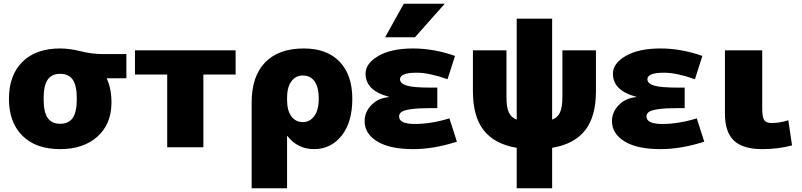

<svg xmlns="http://www.w3.org/2000/svg" viewBox="-20 -790 4302 1030"><path d="M553 -370V-368Q578 -314 578 -240Q578 -125 503 -57.5Q428 10 303 10Q172 10 100 -62Q28 -134 28 -260Q28 -386 100 -458Q172 -530 303 -530Q353 -530 413.5 -515Q474 -500 528 -500H658V-370ZM236 -157Q258 -126 303 -126Q348 -126 370 -157Q392 -188 392 -260Q392 -332 370 -363Q348 -394 303 -394Q258 -394 236 -363Q214 -332 214 -260Q214 -188 236 -157Z M1071 -390V0H877V-390H704V-520H1244V-390Z M1330 -240Q1330 -381 1402.5 -455.5Q1475 -530 1610 -530Q1734 -530 1802 -459Q1870 -388 1870 -260Q1870 -134 1812.5 -62Q1755 10 1665 10Q1577 10 1522 -60H1520V220H1330ZM1690 -260Q1690 -322 1667.5 -353.5Q1645 -385 1605 -385Q1566 -385 1543 -353.5Q1520 -322 1520 -265V-255Q1520 -197 1543 -166Q1566 -135 1605 -135Q1642 -135 1666 -167.5Q1690 -200 1690 -260Z M2066 -271Q1941 -304 1941 -395Q1941 -450 2010 -490Q2079 -530 2196 -530Q2307 -530 2421 -490L2381 -365Q2282 -400 2216 -400Q2126 -400 2126 -365Q2126 -342 2161.5 -331Q2197 -320 2291 -320H2326V-210H2291Q2224 -210 2185.5 -204.5Q2147 -199 2134 -189.5Q2121 -180 2121 -165Q2121 -125 2206 -125Q2293 -125 2391 -155L2431 -30Q2308 10 2196 10Q2071 10 2003.5 -31.5Q1936 -73 1936 -140Q1936 -189 1972.5 -226.5Q2009 -264 2066 -269ZM2206 -590H2046L2146 -770H2366Z M2942 -148Q2973 -160 2985 -188.5Q2997 -217 2997 -270V-520H3177V-300Q3177 -165 3119 -91Q3061 -17 2942 3V220H2752V3Q2633 -17 2575 -91Q2517 -165 2517 -300V-520H2697V-270Q2697 -217 2709 -188.5Q2721 -160 2752 -148V-690H2942Z M3393 -271Q3268 -304 3268 -395Q3268 -450 3337 -490Q3406 -530 3523 -530Q3634 -530 3748 -490L3708 -365Q3609 -400 3543 -400Q3453 -400 3453 -365Q3453 -342 3488.5 -331Q3524 -320 3618 -320H3653V-210H3618Q3551 -210 3512.5 -204.5Q3474 -199 3461 -189.5Q3448 -180 3448 -165Q3448 -125 3533 -125Q3620 -125 3718 -155L3758 -30Q3635 10 3523 10Q3398 10 3330.5 -31.5Q3263 -73 3263 -140Q3263 -189 3299.5 -226.5Q3336 -264 3393 -269Z M4069 -520V-210Q4069 -162 4079.5 -146Q4090 -130 4119 -130Q4163 -130 4209 -145L4229 -10Q4155 10 4069 10Q3966 10 3917.5 -35.5Q3869 -81 3869 -180V-520Z"/></svg>

Font: Mplus 1p Black
Style: Regular
Weight: 900
Version: Version 1.061